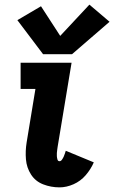

<svg xmlns="http://www.w3.org/2000/svg" viewBox="-20 -801 493 829"><path d="M237 8Q267 8 297.5 -5.5Q328 -19 350 -44.5Q372 -70 385 -100L264 -150Q262 -144 260 -137.5Q258 -131 255 -124.5Q252 -118 247.5 -111.5Q243 -105 237 -105Q230 -105 228 -112.5Q226 -120 225.5 -126.5Q225 -133 225.5 -140Q226 -147 227 -154Q228 -161 229 -168L289 -530H69V-417H133L95 -186Q89 -149 92 -113Q95 -77 114 -47.5Q133 -18 166.5 -5Q200 8 237 8ZM291 -567 453 -707 366 -781 240 -646 157 -774 55 -714 166 -567Z"/></svg>

Font: Iosevka Sparkle Extrabold
Style: Italic
Weight: 800
Italic angle: -9°
Designer: Belleve Invis
Foundry: Belleve Invis
Version: Version 4.5.0; ttfautohint (v1.8.3)